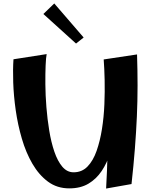

<svg xmlns="http://www.w3.org/2000/svg" viewBox="-20 -1082 887 1111"><path d="M381 8Q310 8 257.5 -31Q205 -70 167.5 -134.5Q130 -199 106.5 -279.5Q83 -360 71 -444Q59 -528 56.5 -605Q54 -682 58 -739L250 -769Q246 -750 244 -703.5Q242 -657 242.5 -594Q243 -531 248.5 -462Q254 -393 265 -326Q276 -259 294.5 -204.5Q313 -150 340.5 -117.5Q368 -85 406 -85Q454 -85 486.5 -118.5Q519 -152 539 -209Q559 -266 570 -335.5Q581 -405 584 -478.5Q587 -552 585.5 -619.5Q584 -687 580 -738L661 -547Q660 -498 656.5 -438.5Q653 -379 644 -316.5Q635 -254 617 -196Q599 -138 568 -92Q537 -46 491.5 -19Q446 8 381 8ZM594 9Q600 -97 602 -189Q604 -281 602.5 -367Q601 -453 595.5 -543.5Q590 -634 580 -738L773 -767Q776 -675 776 -586.5Q776 -498 772 -408Q768 -318 760.5 -221.5Q753 -125 741 -17ZM420 -830 231 -1001 294 -1062 464 -865Z"/></svg>

Font: Marhey Light Medium
Style: Regular
Weight: 500
Version: Version 1.000